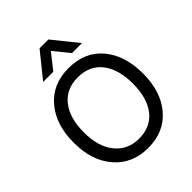

<svg xmlns="http://www.w3.org/2000/svg" viewBox="-261 -1091 1248 1248"><g transform="rotate(-45 363.5 -467.0)"><path d="M542 -775H450L363 -882L278 -775H185L323 -946H404ZM365 12Q221 12 133.5 -88Q46 -188 46 -355Q46 -521 132 -621.5Q218 -722 364 -722Q514 -722 598.5 -621.5Q683 -521 683 -355Q683 -189 597.5 -88.5Q512 12 365 12ZM365 -73Q473 -73 531.5 -148Q590 -223 590 -355Q590 -487 531.5 -562Q473 -637 364 -637Q258 -637 199 -562Q140 -487 140 -355Q140 -223 201.5 -148Q263 -73 365 -73Z"/></g></svg>

Font: LXGW 975 Gothic SC
Style: Regular
Weight: 400
Version: Version 2.01;February 25, 2021